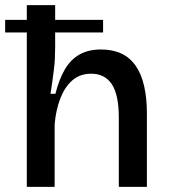

<svg xmlns="http://www.w3.org/2000/svg" viewBox="-29 -725 657 745"><path d="M-9 -648H371V-599H-9ZM75 0V-319V-705H185V-543Q185 -522 184 -499.5Q183 -477 180 -454Q177 -431 174 -408Q171 -385 167 -361H186Q200 -417 222.5 -455.5Q245 -494 279.5 -513.5Q314 -533 363 -533Q453 -533 497 -470.5Q541 -408 541 -283V0H432V-269Q432 -357 405 -398Q378 -439 325 -439Q281 -439 251.5 -413Q222 -387 205 -343Q188 -299 183 -243V0Z"/></svg>

Font: Bricolage Grotesque 96pt ExtraBold Medium
Style: Regular
Weight: 500
Version: Version 1.001;gftools[0.9.33.dev8+g029e19f]